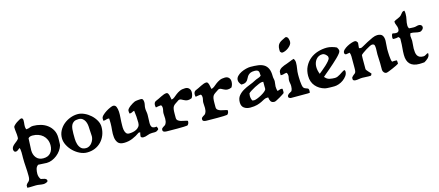

<svg xmlns="http://www.w3.org/2000/svg" viewBox="-56 -1240 4697 2055"><g transform="rotate(-15 2292.5 -213.0)"><path d="M85 -458Q85 -466 97.5 -478.5Q110 -491 126.5 -502.5Q143 -514 159 -522Q175 -530 182 -530Q191 -530 195.5 -521.5Q200 -513 200 -505Q200 -479 196.5 -454.5Q193 -430 202 -404H206Q226 -404 244 -412Q262 -420 282 -420Q325 -420 366 -408.5Q407 -397 439 -373Q471 -349 491 -313Q511 -277 511 -229Q511 -224 511 -211Q511 -198 510.5 -184.5Q510 -171 509.5 -159Q509 -147 508 -144Q499 -115 480.5 -89Q462 -63 436.5 -43Q411 -23 381.5 -11Q352 1 322 1Q299 1 275 -1.5Q251 -4 228 -4Q206 11 200 37Q194 63 194 88Q194 104 199.5 122Q205 140 216 151Q224 153 235 154.5Q246 156 256 159.5Q266 163 273 169Q280 175 280 187Q280 193 274 197.5Q268 202 260.5 205Q253 208 244.5 209.5Q236 211 232 211Q211 211 190 207Q169 203 147 203Q123 203 99.5 204.5Q76 206 52 204V178Q59 163 67.5 156Q76 149 82.5 142Q89 135 93.5 123Q98 111 98 86Q98 34 94 -17Q90 -68 90 -119Q90 -125 90.5 -142.5Q91 -160 90.5 -178.5Q90 -197 87.5 -212Q85 -227 80 -228Q69 -220 58 -210.5Q47 -201 32 -201Q21 -201 15.5 -211.5Q10 -222 10 -231Q10 -249 20 -262Q30 -275 43.5 -286Q57 -297 70.5 -307.5Q84 -318 92 -332L93 -349Q93 -376 89 -403Q85 -430 85 -458ZM202 -304Q202 -271 199 -237.5Q196 -204 196 -172Q196 -123 223 -89.5Q250 -56 301 -56Q354 -56 382 -88.5Q410 -121 410 -172Q410 -207 397.5 -235Q385 -263 363 -282.5Q341 -302 312 -312Q283 -322 250 -322Q236 -322 223.5 -318.5Q211 -315 202 -304Z M776 -418Q811 -418 848.5 -401Q886 -384 917 -356Q948 -328 968 -292.5Q988 -257 988 -220Q988 -172 972 -131Q956 -90 927 -59.5Q898 -29 858 -12Q818 5 769 5Q730 5 690.5 -14Q651 -33 619 -64Q587 -95 567 -134Q547 -173 547 -212Q547 -257 567 -295Q587 -333 619.5 -360Q652 -387 693 -402.5Q734 -418 776 -418ZM678 -228Q678 -203 678.5 -171Q679 -139 687.5 -110.5Q696 -82 715 -62.5Q734 -43 771 -43Q790 -43 807 -53Q824 -63 836 -79Q848 -95 855 -113.5Q862 -132 862 -150Q862 -172 859.5 -193Q857 -214 857 -235Q857 -257 853.5 -279.5Q850 -302 840 -321Q830 -340 813.5 -352Q797 -364 770 -364Q738 -364 719.5 -352.5Q701 -341 692 -322Q683 -303 680.5 -278.5Q678 -254 678 -228Z M1165 -406Q1190 -406 1199.5 -382.5Q1209 -359 1210.5 -328Q1212 -297 1209 -265.5Q1206 -234 1206 -218Q1206 -202 1205 -177.5Q1204 -153 1207.5 -130.5Q1211 -108 1222 -91.5Q1233 -75 1256 -75Q1277 -75 1299 -79.5Q1321 -84 1339 -94Q1357 -104 1368.5 -120Q1380 -136 1380 -160Q1380 -194 1377.5 -228.5Q1375 -263 1370 -296Q1357 -294 1345.5 -287Q1334 -280 1321 -280L1314 -281Q1313 -289 1312 -296Q1311 -303 1311 -311Q1311 -322 1321.5 -334Q1332 -346 1346.5 -357Q1361 -368 1376.5 -377Q1392 -386 1402 -390Q1406 -392 1415.5 -393.5Q1425 -395 1435.5 -396Q1446 -397 1455.5 -397.5Q1465 -398 1470 -398Q1488 -398 1493.5 -384.5Q1499 -371 1499 -357Q1499 -340 1495 -323.5Q1491 -307 1491 -290Q1491 -272 1494.5 -254Q1498 -236 1498 -217Q1498 -194 1496.5 -172Q1495 -150 1495 -127Q1495 -92 1509 -78.5Q1523 -65 1559 -70Q1561 -63 1564.5 -56.5Q1568 -50 1568 -42Q1568 -38 1564 -34Q1560 -30 1557 -29Q1543 -17 1526.5 -17Q1510 -17 1493 -17Q1466 -17 1441 -6.5Q1416 4 1392 4Q1384 4 1374.5 -0.5Q1365 -5 1365 -14Q1365 -25 1368 -35.5Q1371 -46 1373 -57H1355Q1317 -29 1271.5 -10.5Q1226 8 1178 8Q1130 8 1110.5 -17Q1091 -42 1087 -78.5Q1083 -115 1087.5 -156.5Q1092 -198 1092 -231Q1092 -245 1091.5 -258.5Q1091 -272 1090 -286L1079 -287Q1067 -287 1055.5 -282.5Q1044 -278 1031 -278H1024L1023 -302Q1023 -319 1042 -337.5Q1061 -356 1085 -371Q1109 -386 1132.5 -396Q1156 -406 1165 -406Z M1753 -389Q1763 -389 1769 -379Q1775 -369 1778.5 -356Q1782 -343 1784 -329Q1786 -315 1788 -308Q1806 -310 1821.5 -323Q1837 -336 1855.5 -350.5Q1874 -365 1898.5 -376.5Q1923 -388 1959 -388Q1986 -388 2001.5 -371.5Q2017 -355 2017 -329Q2017 -294 1999 -267Q1977 -257 1957 -257Q1942 -257 1930 -261.5Q1918 -266 1908 -271.5Q1898 -277 1889 -281.5Q1880 -286 1871 -286Q1868 -286 1864.5 -285Q1861 -284 1858 -283Q1833 -266 1817.5 -256Q1802 -246 1794 -234Q1786 -222 1783 -203.5Q1780 -185 1780 -152V-108Q1780 -88 1793 -77.5Q1806 -67 1825 -61.5Q1844 -56 1864 -52.5Q1884 -49 1898 -43V-35Q1898 -24 1893.5 -13.5Q1889 -3 1879 4Q1870 6 1839 7Q1808 8 1772 8Q1736 8 1703 7.5Q1670 7 1656 7Q1649 7 1640.5 6.5Q1632 6 1624.5 3.5Q1617 1 1612 -4Q1607 -9 1607 -19Q1607 -31 1612.5 -37Q1618 -43 1626 -48Q1634 -53 1642.5 -58Q1651 -63 1656 -72Q1664 -86 1666.5 -100Q1669 -114 1669 -128.5Q1669 -143 1667.5 -157.5Q1666 -172 1666 -187Q1666 -203 1670 -217.5Q1674 -232 1674 -248Q1674 -267 1663 -278H1655Q1642 -278 1629.5 -275Q1617 -272 1604 -270Q1602 -277 1601 -283.5Q1600 -290 1600 -297Q1600 -311 1606 -322.5Q1612 -334 1626 -339Q1640 -344 1656.5 -352.5Q1673 -361 1689.5 -369Q1706 -377 1722 -383Q1738 -389 1753 -389Z M2194 -389Q2204 -389 2210 -379Q2216 -369 2219.5 -356Q2223 -343 2225 -329Q2227 -315 2229 -308Q2247 -310 2262.5 -323Q2278 -336 2296.5 -350.5Q2315 -365 2339.5 -376.5Q2364 -388 2400 -388Q2427 -388 2442.5 -371.5Q2458 -355 2458 -329Q2458 -294 2440 -267Q2418 -257 2398 -257Q2383 -257 2371 -261.5Q2359 -266 2349 -271.5Q2339 -277 2330 -281.5Q2321 -286 2312 -286Q2309 -286 2305.5 -285Q2302 -284 2299 -283Q2274 -266 2258.5 -256Q2243 -246 2235 -234Q2227 -222 2224 -203.5Q2221 -185 2221 -152V-108Q2221 -88 2234 -77.5Q2247 -67 2266 -61.5Q2285 -56 2305 -52.5Q2325 -49 2339 -43V-35Q2339 -24 2334.5 -13.5Q2330 -3 2320 4Q2311 6 2280 7Q2249 8 2213 8Q2177 8 2144 7.5Q2111 7 2097 7Q2090 7 2081.5 6.5Q2073 6 2065.5 3.5Q2058 1 2053 -4Q2048 -9 2048 -19Q2048 -31 2053.5 -37Q2059 -43 2067 -48Q2075 -53 2083.5 -58Q2092 -63 2097 -72Q2105 -86 2107.5 -100Q2110 -114 2110 -128.5Q2110 -143 2108.5 -157.5Q2107 -172 2107 -187Q2107 -203 2111 -217.5Q2115 -232 2115 -248Q2115 -267 2104 -278H2096Q2083 -278 2070.5 -275Q2058 -272 2045 -270Q2043 -277 2042 -283.5Q2041 -290 2041 -297Q2041 -311 2047 -322.5Q2053 -334 2067 -339Q2081 -344 2097.5 -352.5Q2114 -361 2130.5 -369Q2147 -377 2163 -383Q2179 -389 2194 -389Z M2692 -428Q2739 -428 2777 -423Q2815 -418 2842 -401.5Q2869 -385 2883.5 -353.5Q2898 -322 2898 -269Q2898 -255 2901.5 -240.5Q2905 -226 2905 -212Q2905 -198 2902 -183.5Q2899 -169 2899 -155Q2899 -142 2901 -129.5Q2903 -117 2906 -105Q2918 -105 2929 -110Q2940 -115 2952 -115Q2955 -115 2958.5 -114Q2962 -113 2965 -112L2966 -91Q2966 -84 2966 -77.5Q2966 -71 2964 -65Q2960 -61 2943.5 -50.5Q2927 -40 2907.5 -28.5Q2888 -17 2870.5 -8.5Q2853 0 2848 0Q2817 0 2806 -18Q2795 -36 2793 -62L2782 -63Q2762 -63 2745.5 -54Q2729 -45 2708 -34.5Q2687 -24 2657 -15.5Q2627 -7 2580 -7Q2540 -7 2512.5 -27Q2485 -47 2485 -90Q2485 -134 2507.5 -162Q2530 -190 2563.5 -209.5Q2597 -229 2635.5 -243.5Q2674 -258 2705 -275Q2722 -284 2741.5 -290Q2761 -296 2775 -308Q2773 -323 2773 -335.5Q2773 -348 2768.5 -356.5Q2764 -365 2754 -370Q2744 -375 2723 -375Q2694 -375 2677.5 -367Q2661 -359 2651 -347.5Q2641 -336 2635 -322.5Q2629 -309 2620.5 -297.5Q2612 -286 2598 -278Q2584 -270 2559 -270H2551Q2541 -281 2533 -295Q2525 -309 2525 -325Q2525 -349 2543.5 -368.5Q2562 -388 2588.5 -401Q2615 -414 2643.5 -421Q2672 -428 2692 -428ZM2610 -156Q2607 -142 2607 -129Q2607 -100 2620 -75Q2630 -72 2640 -72Q2652 -72 2675.5 -81Q2699 -90 2722.5 -103Q2746 -116 2764.5 -131Q2783 -146 2785 -158Q2786 -165 2785.5 -171.5Q2785 -178 2785 -185V-238L2772 -239Q2760 -239 2736 -229.5Q2712 -220 2686.5 -206.5Q2661 -193 2639 -179Q2617 -165 2610 -156Z M3141 -637Q3150 -637 3156.5 -630.5Q3163 -624 3166.5 -614.5Q3170 -605 3171.5 -595Q3173 -585 3173 -578Q3173 -561 3161.5 -545Q3150 -529 3133 -516Q3116 -503 3097 -495Q3078 -487 3063 -487Q3056 -487 3050.5 -493Q3045 -499 3041 -504L3040 -525Q3040 -551 3046 -567.5Q3052 -584 3064 -595.5Q3076 -607 3092.5 -615.5Q3109 -624 3130 -634Q3134 -637 3141 -637ZM3162 -391Q3170 -381 3173.5 -369.5Q3177 -358 3177 -346Q3177 -313 3171 -280Q3165 -247 3165 -213Q3165 -202 3165.5 -181.5Q3166 -161 3167.5 -139.5Q3169 -118 3172.5 -98.5Q3176 -79 3181 -71Q3186 -63 3192.5 -59Q3199 -55 3206 -52.5Q3213 -50 3220.5 -47.5Q3228 -45 3234 -39Q3238 -31 3238 -20Q3238 -14 3237.5 -8Q3237 -2 3236 4Q3226 6 3216 6Q3206 6 3196 6H3030Q3012 6 3001 -8L3000 -16Q3000 -26 3005.5 -32.5Q3011 -39 3018.5 -44.5Q3026 -50 3035 -54Q3044 -58 3050 -63Q3057 -76 3059.5 -89.5Q3062 -103 3062 -117Q3062 -133 3058.5 -149Q3055 -165 3055 -181Q3055 -194 3058.5 -206.5Q3062 -219 3062 -232Q3062 -252 3052 -266H3048Q3034 -266 3021.5 -261.5Q3009 -257 2995 -257Q2987 -257 2983 -258Q2984 -265 2983.5 -272Q2983 -279 2983 -286Q2983 -302 2992.5 -314Q3002 -326 3016.5 -334.5Q3031 -343 3047 -349Q3063 -355 3076 -359Q3098 -366 3119 -375.5Q3140 -385 3162 -391Z M3537 -415Q3561 -415 3591 -407Q3621 -399 3642 -388Q3648 -379 3652.5 -369Q3657 -359 3657 -348Q3657 -337 3642.5 -318.5Q3628 -300 3605.5 -278Q3583 -256 3555.5 -231.5Q3528 -207 3502.5 -185Q3477 -163 3456 -146Q3435 -129 3426 -120L3436 -110Q3454 -90 3482 -84.5Q3510 -79 3536 -79Q3553 -79 3568 -85.5Q3583 -92 3597.5 -101Q3612 -110 3626 -119.5Q3640 -129 3655 -135Q3664 -130 3664 -117Q3664 -91 3648 -69Q3632 -47 3609 -30Q3586 -13 3558.5 -3.5Q3531 6 3509 6Q3500 6 3485.5 6Q3471 6 3456 5.5Q3441 5 3427 4Q3413 3 3405 1Q3342 -16 3303.5 -61.5Q3265 -107 3265 -174Q3265 -232 3287.5 -277Q3310 -322 3347.5 -353Q3385 -384 3434.5 -399.5Q3484 -415 3537 -415ZM3374 -245Q3374 -224 3378.5 -204Q3383 -184 3391 -164Q3403 -174 3425.5 -192Q3448 -210 3470.5 -231Q3493 -252 3510 -272Q3527 -292 3527 -305Q3527 -312 3525 -322Q3516 -336 3502 -347.5Q3488 -359 3471 -359Q3448 -359 3430 -349.5Q3412 -340 3399.5 -324Q3387 -308 3380.5 -287.5Q3374 -267 3374 -245Z M3842 -404Q3855 -404 3861 -397Q3867 -390 3873 -380Q3873 -366 3870.5 -353.5Q3868 -341 3868 -327V-321Q3873 -319 3878.5 -318Q3884 -317 3890 -317Q3896 -317 3919.5 -330.5Q3943 -344 3973.5 -360.5Q4004 -377 4036 -391Q4068 -405 4091 -405Q4132 -405 4147.5 -384Q4163 -363 4163 -325Q4163 -302 4160 -279.5Q4157 -257 4157 -234Q4157 -222 4157.5 -201Q4158 -180 4159.5 -158.5Q4161 -137 4164 -117.5Q4167 -98 4173 -89Q4181 -90 4188 -90.5Q4195 -91 4202 -91Q4208 -91 4214 -90.5Q4220 -90 4226 -89Q4228 -80 4228 -70.5Q4228 -61 4228 -52Q4222 -47 4201.5 -37Q4181 -27 4157 -16.5Q4133 -6 4112 2Q4091 10 4085 10Q4068 10 4056.5 -4Q4045 -18 4045 -33V-107Q4045 -130 4043 -156.5Q4041 -183 4041 -206Q4041 -222 4042 -238Q4043 -254 4043 -270Q4043 -289 4039 -305Q4035 -321 4011 -321Q4003 -321 3983 -311Q3963 -301 3941 -287.5Q3919 -274 3901 -260.5Q3883 -247 3879 -241Q3878 -230 3877.5 -219Q3877 -208 3877 -197V-84Q3877 -81 3883.5 -72.5Q3890 -64 3898.5 -54.5Q3907 -45 3915.5 -36Q3924 -27 3927 -22L3916 -3Q3892 -1 3868.5 -3Q3845 -5 3821 -5Q3801 -5 3782.5 -1.5Q3764 2 3744 2Q3727 2 3717 -8Q3715 -13 3715 -23L3716 -35Q3729 -52 3738.5 -58.5Q3748 -65 3754.5 -71Q3761 -77 3764 -88.5Q3767 -100 3767 -128V-257Q3767 -278 3759 -299H3756Q3747 -299 3738 -296Q3729 -293 3720 -293Q3700 -293 3700 -315Q3700 -331 3717 -347Q3734 -363 3757 -375.5Q3780 -388 3804 -396Q3828 -404 3842 -404Z M4437 -582H4441Q4445 -566 4445 -546Q4445 -514 4437.5 -482.5Q4430 -451 4430 -419Q4430 -410 4432.5 -402.5Q4435 -395 4440 -387Q4453 -386 4465.5 -385Q4478 -384 4492 -384Q4507 -384 4522 -388.5Q4537 -393 4551 -393Q4564 -393 4574.5 -385Q4585 -377 4585 -363Q4585 -347 4570 -333.5Q4555 -320 4543 -320Q4517 -320 4493.5 -326.5Q4470 -333 4444 -333H4441Q4439 -326 4436 -319Q4433 -312 4433 -304Q4433 -287 4435.5 -277Q4438 -267 4438 -250Q4438 -228 4435 -207Q4432 -186 4432 -165Q4432 -143 4434.5 -123.5Q4437 -104 4445 -89Q4453 -74 4469 -65.5Q4485 -57 4511 -57Q4527 -57 4540 -66.5Q4553 -76 4568 -79L4569 -69Q4569 -55 4563 -44Q4557 -33 4547.5 -23.5Q4538 -14 4526.5 -6.5Q4515 1 4505 7Q4491 8 4477 9Q4463 10 4449 10Q4313 10 4313 -126Q4313 -164 4317 -202.5Q4321 -241 4321 -279Q4321 -290 4321.5 -296Q4322 -302 4321.5 -306Q4321 -310 4317.5 -314Q4314 -318 4306 -326Q4285 -320 4263 -320L4244 -321Q4241 -330 4241 -339Q4241 -347 4244.5 -361.5Q4248 -376 4256 -380Q4265 -378 4274 -376Q4283 -374 4293 -374Q4328 -374 4328 -410Q4328 -433 4318 -453.5Q4308 -474 4307 -497Q4318 -506 4329.5 -511Q4341 -516 4353 -521Q4365 -526 4376 -532.5Q4387 -539 4396 -551Q4404 -561 4413.5 -571.5Q4423 -582 4437 -582Z"/></g></svg>

Font: CAT Altenglisch
Style: Regular
Weight: 400
Designer: Peter Wiegel
Foundry: Peter Wiegel, CAT Fonts
Version: Version 1.000